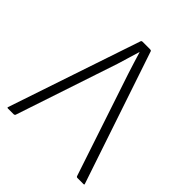

<svg xmlns="http://www.w3.org/2000/svg" viewBox="-185 -769 883 883"><g transform="rotate(45 257.0 -327.5)"><path d="M12 0Q4 0 7 -6L224 -651Q226 -655 231 -655H281Q287 -655 289 -651L506 -6Q509 0 502 0H463Q458 0 456 -4L290 -502Q281 -530 272.5 -557Q264 -584 256 -611H255Q247 -584 238.5 -556.5Q230 -529 222 -502L56 -4Q53 0 48 0Z"/></g></svg>

Font: Sofia Sans Semi Condensed Light
Style: Regular
Weight: 300
Designer: Botio Nikoltchev, Ani Petrova
Foundry: lettersoup
Version: Version 4.100; ttfautohint (v1.8.4.7-5d5b)